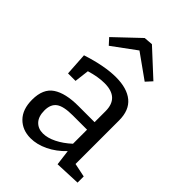

<svg xmlns="http://www.w3.org/2000/svg" viewBox="-232 -899 1013 1013"><g transform="rotate(45 274.0 -393.0)"><path d="M452 -63 529 -47V-1L386 5L375 -82Q333 -38 284 -14.5Q235 9 188 9Q127 9 88.5 -30Q50 -69 50 -141Q50 -223 100.5 -256.5Q151 -290 246 -290H367V-372Q367 -473 259 -473Q211 -473 152 -455L142 -373H86L78 -500Q195 -538 279 -538Q362 -538 407 -501Q452 -464 452 -388ZM216 -55Q250 -55 289.5 -74.5Q329 -94 367 -129V-234H260Q192 -234 164 -213.5Q136 -193 136 -147Q136 -102 158 -78.5Q180 -55 216 -55ZM290 -795 434 -662 403 -628 267 -725 135 -628 104 -662 240 -791Z"/></g></svg>

Font: Bitter Pro
Style: Regular
Weight: 400
Designer: Sol Matas, and Bitter project Authors
Foundry: Sol Matas
Version: Version 1.010